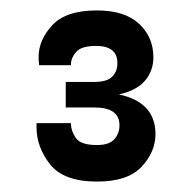

<svg xmlns="http://www.w3.org/2000/svg" viewBox="-20 -730 368 368"><path d="M208 -549Q278 -534 278 -473Q278 -439 251.5 -410.5Q225 -382 166 -382Q102 -382 76 -415Q50 -448 50 -486Q50 -490 50 -494H116Q116 -493 116 -492Q116 -480 125 -466Q134 -452 166 -452Q189 -452 199 -463Q209 -474 209 -490Q209 -524 161 -524H106V-573H161Q185 -573 195 -583Q205 -593 205 -609Q205 -642 164 -642Q136 -642 126 -630.5Q116 -619 116 -607Q116 -606 116 -605H55Q54 -613 54 -621Q54 -653 80 -681.5Q106 -710 166 -710Q219 -710 246.5 -684.5Q274 -659 274 -620Q274 -595 258.5 -576Q243 -557 208 -549Z"/></svg>

Font: Syne Med Modified
Style: Regular
Weight: 500
Designer: Lucas Descroix
Foundry: Bonjour Monde
Version: Version 2.200